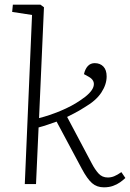

<svg xmlns="http://www.w3.org/2000/svg" viewBox="-20 -787 556 821"><path d="M117 -723 32 -736 35 -767H153L168 -756L147 -282Q191 -293 239 -313Q287 -333 322 -357Q371 -389 379.5 -416Q388 -443 359 -459L339 -470Q344 -492 355.5 -504.5Q367 -517 385 -517Q408 -517 422 -502.5Q436 -488 436 -460Q436 -426 413.5 -391.5Q391 -357 343 -329Q318 -313 296.5 -302Q275 -291 267 -287L372 -89Q386 -62 401.5 -45Q417 -28 441 -28Q455 -28 468.5 -33.5Q482 -39 499 -51L516 -26Q507 -17 493.5 -7.5Q480 2 463 8Q446 14 424 14Q394 14 373.5 -4Q353 -22 330 -65L222 -267Q202 -260 183 -253.5Q164 -247 145 -242L134 0H86Z"/></svg>

Font: Literata 18pt ExtraLight
Style: Italic
Weight: 250
Italic angle: -2°
Designer: Latin by Veronika Burian and Jose Scaglione. Greek by Irene Vlachou. Cyrillic by Vera Evstafieva
Foundry: TypeTogether
Version: Version 3.103;gftools[0.9.29]